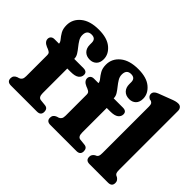

<svg xmlns="http://www.w3.org/2000/svg" viewBox="-133 -1055 1361 1361"><g transform="rotate(45 548.0 -374.5)"><path d="M266 -121.5Q266 -80 292.5 -77L336 -72.5Q353.5 -71 361 -61Q368.5 -51 368.5 -36Q368.5 0 329.5 0H69Q30 0 30 -35Q30 -63.5 60 -74.5L72.5 -78Q84.5 -82 91.5 -92.2Q98.5 -102.5 98.5 -123V-335Q98.5 -348 92.8 -354.8Q87 -361.5 69.5 -369L56.5 -374Q18.5 -390 18.5 -418.5Q18.5 -433 28.2 -442Q38 -451 55 -451H100Q99.5 -465.5 85.8 -481.5Q72 -497.5 58.2 -521.2Q44.5 -545 44.5 -581.5Q44.5 -641.5 93 -681.5Q141.5 -721.5 230 -721.5Q314 -721.5 358.2 -684.2Q402.5 -647 402.5 -597Q402.5 -562 383.2 -543.2Q364 -524.5 334 -524.5Q299.5 -524.5 279.5 -545Q259.5 -565.5 259.5 -600.5V-620Q259.5 -660.5 218.5 -660.5Q173.5 -660.5 173.5 -611Q173.5 -589 185.5 -569Q197.5 -549 213 -530Q228.5 -511 240.5 -492Q252.5 -473 252.5 -452.5V-451H344.5Q382 -451 382 -420Q382 -397.5 363 -382.8Q344 -368 300 -368H266ZM661.5 -121.5Q661.5 -80 688 -77L731.5 -72.5Q749 -71 756.5 -61Q764 -51 764 -36Q764 0 725 0H464.5Q425.5 0 425.5 -35Q425.5 -63.5 455.5 -74.5L468 -78Q480 -82 487 -92.2Q494 -102.5 494 -123V-335Q494 -348 488.2 -354.8Q482.5 -361.5 465 -369L452 -374Q414 -390 414 -418.5Q414 -433 423.8 -442Q433.5 -451 450.5 -451H495.5Q495 -465.5 481.2 -481.5Q467.5 -497.5 453.8 -521.2Q440 -545 440 -581.5Q440 -641.5 488.5 -681.5Q537 -721.5 625.5 -721.5Q709.5 -721.5 753.8 -684.2Q798 -647 798 -597Q798 -562 778.8 -543.2Q759.5 -524.5 729.5 -524.5Q695 -524.5 675 -545Q655 -565.5 655 -600.5V-620Q655 -660.5 614 -660.5Q569 -660.5 569 -611Q569 -589 581 -569Q593 -549 608.5 -530Q624 -511 636 -492Q648 -473 648 -452.5V-451H740Q777.5 -451 777.5 -420Q777.5 -397.5 758.5 -382.8Q739.5 -368 695.5 -368H661.5ZM1033.5 -710.5V-121.5Q1033.5 -99 1037.2 -90.2Q1041 -81.5 1049 -77L1059 -72.5Q1069.5 -65.5 1075.2 -57Q1081 -48.5 1081 -35.5Q1081 0 1042 0H857Q818 0 818 -35.5Q818 -48.5 823.8 -57Q829.5 -65.5 840 -72.5L850 -77Q858 -81.5 862 -90.2Q866 -99 866 -121.5V-586Q866 -605.5 861.2 -613Q856.5 -620.5 847.5 -624.5L833.5 -627.5Q811.5 -639 811.5 -659.5Q811.5 -685 846 -698.5L935 -732.5Q957.5 -741.5 971.2 -745.2Q985 -749 998.5 -749Q1015 -749 1024.2 -738.2Q1033.5 -727.5 1033.5 -710.5Z"/></g></svg>

Font: Fraunces 72pt S100
Style: Bold
Weight: 700
Version: Version 1.000; ttfautohint (v1.8.3)